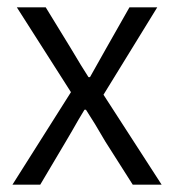

<svg xmlns="http://www.w3.org/2000/svg" viewBox="-20 -505 476 525"><path d="M174 -253 26 -485H105L173 -374Q205 -320 222 -294H226L271 -374L334 -485H410L263 -246L422 0H343L268 -118Q238 -170 215 -205H211Q195 -179 177 -147L160 -118L90 0H14Z"/></svg>

Font: Assistant-zap
Style: zap
Weight: 400
Designer: Hebrew By Ben Nathan, Latin by Paul Hunt
Version: Version 2.001